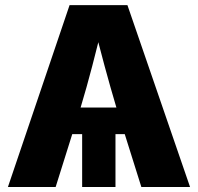

<svg xmlns="http://www.w3.org/2000/svg" viewBox="-20 -748 792 768"><path d="M441.9 -264.6V0H308.6V-264.6ZM11.7 0 258.3 -727.5H489.7L740.2 0H545.4L445.3 -318.8Q421.4 -398.9 398.4 -483.9Q375.5 -568.8 351.6 -664.6H395Q371.1 -568.8 348.9 -483.6Q326.7 -398.4 302.7 -318.8L202.6 0ZM180.2 -211.4V-317.9H571.8V-211.4Z"/></svg>

Font: Inter 24pt ExtraBold
Style: Regular
Weight: 800
Designer: Rasmus Andersson
Foundry: rsms
Version: Version 4.001;git-66647c0bb